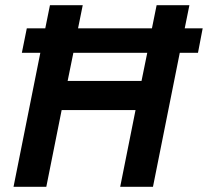

<svg xmlns="http://www.w3.org/2000/svg" viewBox="-20 -718 799 738"><path d="M442 0H568L671 -515H741L759 -609H690L708 -698H582L564 -609H280L298 -698H172L154 -609H83L64 -515H135L32 0H158L217 -295H501ZM240 -407 262 -515H546L524 -407Z"/></svg>

Font: Braiins Sans SemiBold
Style: Italic
Weight: 600
Italic angle: -11.31°
Designer: Mike Abbink, Paul van der Laan, Pieter van Rosmalen, Jiri Chlebus, Lubos Buracinsky
Foundry: Bold Monday, Sudetype
Version: Version 1.000;hotconv 1.0.109;makeotfexe 2.5.65596